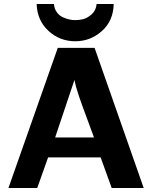

<svg xmlns="http://www.w3.org/2000/svg" viewBox="-20 -934 767 954"><path d="M162 -914H248Q250 -890 262.5 -873Q275 -856 293 -848Q311 -840 326 -837Q341 -834 354 -834Q374 -834 394 -839Q414 -844 435.5 -863Q457 -882 460 -914H545Q543 -830 486 -779.5Q429 -729 354 -729Q277 -729 221 -780.5Q165 -832 162 -914ZM22 0 267 -696H450L694 0H535L480 -152H219L165 0ZM254 -251H447Q437 -280 413 -343.5Q389 -407 372.5 -455.5Q356 -504 350 -537Z"/></svg>

Font: Coval
Style: Heavy
Weight: 900
Foundry: Context Ltd
Version: Version 001.000